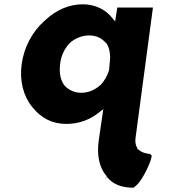

<svg xmlns="http://www.w3.org/2000/svg" viewBox="-20 -555 792 894"><path d="M470 276C471 275 477 267 478 268L471 277ZM304 -354C328 -376 361 -390 395 -390C427 -390 452 -379 472 -356H473L475 -354C487 -337 493 -313 493 -286L488 -231V-230V-229C480 -202 466 -178 449 -160L447 -158H446C422 -136 391 -123 359 -123C327 -123 297 -136 278 -160C261 -184 255 -218 260 -257C264 -296 281 -329 304 -354ZM365 -535C301 -535 242 -508 194 -464L186 -457C131 -408 92 -336 81 -257C70 -178 89 -107 130 -57L136 -50C172 -6 223 22 288 22C349 22 400 2 443 -33L461 -47L440 97C430 166 442 223 473 261L475 262V263L479 270C505 302 544 319 602 319L608 314L616 307C645 282 688 190 686 169L679 162C670 161 643 159 623 140H619L620 136C613 125 608 108 611 88L692 -519L691 -520H527L526 -519L516 -455L502 -472C473 -509 425 -535 365 -535ZM479 270Z"/></svg>

Font: Hussar Woodtype
Style: SeBdObl
Weight: 900
Foundry: Cannot Into Space Fonts
Version: Version 1.07